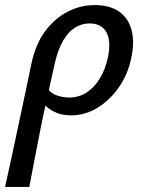

<svg xmlns="http://www.w3.org/2000/svg" viewBox="-65 -445 574 754"><path d="M-45 289Q-31 225 -17.5 163.5Q-4 102 8.5 41.5Q21 -19 34 -78.5Q47 -138 59 -198Q75 -272 112 -322Q149 -372 199.5 -398.5Q250 -425 307 -425Q366 -425 402.5 -399.5Q439 -374 451.5 -327.5Q464 -281 451 -220Q438 -154 402 -102.5Q366 -51 317.5 -21.5Q269 8 215 8Q183 8 158.5 -1.5Q134 -11 117.5 -26.5Q101 -42 95 -58L121 -98Q134 -79 158 -70.5Q182 -62 206 -62Q245 -62 275.5 -82Q306 -102 327.5 -137.5Q349 -173 359 -220Q372 -285 352.5 -319Q333 -353 287 -353Q256 -353 229.5 -336.5Q203 -320 183 -285.5Q163 -251 151 -200Q133 -119 120.5 -63.5Q108 -8 99.5 34Q91 76 84 112.5Q77 149 69 190.5Q61 232 50 289Z"/></svg>

Font: Ysabeau Infant SemiBold
Style: Italic
Weight: 600
Italic angle: -12°
Designer: Christian Thalmann (Catharsis Fonts)
Version: Version 2.002; featfreeze: ss01,ss02,lnum